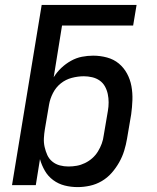

<svg xmlns="http://www.w3.org/2000/svg" viewBox="-20 -755 640 783"><path d="M297 8Q269 8 243.5 1.5Q218 -5 197 -20.5Q176 -36 163 -58.5Q150 -81 143 -106L126 0H29L150 -735H537L523 -651H233L199 -440Q212 -461 230 -478Q248 -495 269.5 -507Q291 -519 314 -523.5Q337 -528 360 -528Q389 -528 416.5 -520.5Q444 -513 464.5 -496Q485 -479 498 -455Q511 -431 516 -403.5Q521 -376 520 -347Q519 -318 515 -289L498 -189Q494 -165 486.5 -140.5Q479 -116 466 -93Q453 -70 435.5 -50Q418 -30 395 -16.5Q372 -3 346.5 2.5Q321 8 297 8ZM259 -76Q276 -76 293 -79Q310 -82 326.5 -90Q343 -98 356.5 -110Q370 -122 379.5 -137.5Q389 -153 395 -169.5Q401 -186 403 -203L420 -303Q423 -320 423 -337.5Q423 -355 419.5 -371.5Q416 -388 408 -402.5Q400 -417 386.5 -426.5Q373 -436 356 -440Q339 -444 322 -444Q298 -444 273 -437.5Q248 -431 228 -415Q208 -399 196 -375.5Q184 -352 180 -328L163 -228Q160 -210 159 -191.5Q158 -173 162 -155.5Q166 -138 173 -122.5Q180 -107 193.5 -96Q207 -85 224 -80.5Q241 -76 259 -76Z"/></svg>

Font: Iosevka Aile Medium
Style: Italic
Weight: 500
Italic angle: -9°
Designer: Belleve Invis
Foundry: Belleve Invis
Version: Version 31.1.0; ttfautohint (v1.8.4)